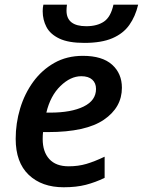

<svg xmlns="http://www.w3.org/2000/svg" viewBox="-20 -789 609 819"><path d="M251.5 9.8Q158.2 9.8 102.5 -43.2Q46.9 -96.2 46.9 -196.8Q46.9 -263.2 65.9 -326.4Q85 -389.6 121.8 -440.2Q158.7 -490.7 211.9 -520.8Q265.1 -550.8 333.5 -550.8Q416 -550.8 458 -513.2Q500 -475.6 500 -414.6Q500 -330.6 422.9 -278.1Q345.7 -225.6 185.5 -225.6H163.6Q162.1 -211.9 162.1 -195.8Q162.1 -141.6 190.2 -110.6Q218.3 -79.6 272.9 -79.6Q313.5 -79.6 348.4 -89.8Q383.3 -100.1 426.3 -120.6V-30.3Q386.7 -11.2 346.2 -0.7Q305.7 9.8 251.5 9.8ZM177.7 -308.6H194.3Q283.7 -308.6 336.7 -334.5Q389.6 -360.4 389.6 -409.7Q389.6 -434.6 373.5 -449.2Q357.4 -463.9 326.7 -463.9Q280.8 -463.9 237.8 -422.1Q194.8 -380.4 177.7 -308.6ZM339.8 -606Q272 -606 233.2 -624.5Q194.3 -643.1 178.2 -673.8Q162.1 -704.6 162.1 -741.2Q162.1 -756.3 165 -769H265.6Q263.7 -754.4 263.7 -743.7Q263.7 -677.2 348.1 -677.2Q394.5 -677.2 423.6 -697Q452.6 -716.8 463.9 -769H569.3Q557.6 -719.2 531.7 -682.6Q505.9 -646 459.5 -626Q413.1 -606 339.8 -606Z"/></svg>

Font: Open Sans SemiBold
Style: Italic
Weight: 600
Italic angle: -12°
Designer: Monotype Design Team
Foundry: Monotype Imaging Inc.
Version: Version 3.003; ttfautohint (v1.8.4)